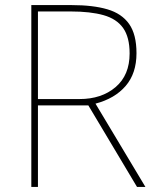

<svg xmlns="http://www.w3.org/2000/svg" viewBox="-20 -734 617 754"><path d="M262 -714Q345 -714 401.5 -697.5Q458 -681 487 -640Q516 -599 516 -525Q516 -446 473.5 -396.5Q431 -347 355 -327L551 0H518L327 -320H129V0H103V-714ZM257 -689H129V-345H292Q379 -345 434 -392Q489 -439 489 -524Q489 -588 463.5 -624Q438 -660 386.5 -674.5Q335 -689 257 -689Z"/></svg>

Font: Noto Sans Oriya Thin
Style: Regular
Weight: 100
Designer: Amélie Bonet and Sol Matas
Foundry: Google LLC
Version: Version 2.006; ttfautohint (v1.8.4.7-5d5b)